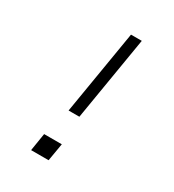

<svg xmlns="http://www.w3.org/2000/svg" viewBox="-178 -838 855 941"><g transform="rotate(30 250.0 -367.5)"><path d="M206 -260 285 -735H346L267 -260ZM144 0 160 -100H260L243 0Z"/></g></svg>

Font: Iosevka SS04 Light
Style: Italic
Weight: 300
Italic angle: -9°
Monospace: yes
Designer: Belleve Invis
Foundry: Belleve Invis
Version: Version 19.0.0; ttfautohint (v1.8.4)